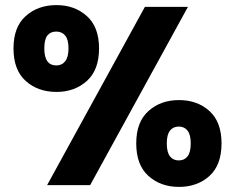

<svg xmlns="http://www.w3.org/2000/svg" viewBox="-20 -727 923 754"><path d="M33 -537Q33 -621 81 -664Q129 -707 202 -707Q273 -707 321 -664Q369 -621 369 -537Q369 -452 321 -409Q273 -366 202 -366Q129 -366 81 -409Q33 -452 33 -537ZM201 -603Q178 -603 166 -587.5Q154 -572 154 -537Q154 -503 166 -486.5Q178 -470 201 -470Q223 -470 236 -486.5Q249 -503 249 -537Q249 -572 236 -587.5Q223 -603 201 -603ZM549 -700H718L334 0H165ZM515 -164Q515 -248 563 -291Q611 -334 683 -334Q755 -334 802.5 -291Q850 -248 850 -164Q850 -79 802.5 -36Q755 7 683 7Q611 7 563 -36Q515 -79 515 -164ZM682 -230Q660 -230 647.5 -214Q635 -198 635 -164Q635 -129 647.5 -113Q660 -97 682 -97Q704 -97 716.5 -113Q729 -129 729 -164Q729 -198 716.5 -214Q704 -230 682 -230Z"/></svg>

Font: Albert Sans Black
Style: Regular
Weight: 900
Designer: Andreas Rasmussen
Foundry: a.Foundry
Version: Version 1.025